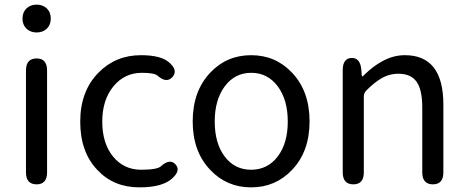

<svg xmlns="http://www.w3.org/2000/svg" viewBox="-20 -795 2017 828"><path d="M138 0Q92 0 92 -52V-491Q92 -543 138 -543Q183 -543 183 -491V-52Q183 0 138 0ZM138 -655Q111 -655 94 -671.5Q77 -688 77 -715Q77 -742 94 -758.5Q111 -775 138 -775Q165 -775 182 -758.5Q199 -742 199 -715Q199 -688 182 -671.5Q165 -655 138 -655Z M581 13Q470 13 400 -62Q326 -139 326 -270.5Q326 -402 405 -482Q479 -557 588 -557Q674 -557 709 -526Q749 -492 724 -463Q698 -434 659 -469Q645 -481 592 -481Q517 -481 469 -422.5Q421 -364 421 -270.5Q421 -177 467.5 -120Q514 -63 589 -63Q658 -63 674 -78Q713 -113 737 -86Q761 -60 722 -25Q680 13 581 13Z M887 -62Q811 -141 811 -271.5Q811 -402 887 -482Q958 -557 1063 -557Q1168 -557 1239 -482Q1315 -402 1315 -271.5Q1315 -141 1239 -62Q1168 13 1063 13Q958 13 887 -62ZM949 -120Q992 -63 1063 -63Q1134 -63 1177.5 -120Q1221 -177 1221 -271Q1221 -365 1177.5 -423Q1134 -481 1063.5 -481Q993 -481 949.5 -423Q906 -365 906 -271Q906 -177 949 -120Z M1504 0Q1458 0 1458 -52V-492Q1458 -543 1495 -545Q1533 -547 1538 -496L1540 -471Q1541 -465 1542.5 -465Q1544 -465 1555 -476Q1589 -509 1627 -530Q1675 -557 1726 -557Q1892 -557 1892 -344V-52Q1892 0 1847 0Q1801 0 1801 -52V-332Q1801 -408 1776.5 -442.5Q1752 -477 1698 -477Q1658 -477 1623 -456Q1594 -439 1560 -405Q1549 -394 1549 -379V-52Q1549 0 1504 0Z"/></svg>

Font: Resource Han Rounded HK
Style: Regular
Weight: 400
Designer: Cyano Hao (round all glyphs); Ryoko NISHIZUKA  (kana, bopomofo & ideographs); Paul D. Hunt (Latin, Greek & Cyrillic); Sa
Foundry: Cyano Hao
Version: 0.990